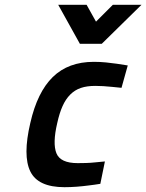

<svg xmlns="http://www.w3.org/2000/svg" viewBox="-20 -767 608 798"><path d="M370 -510Q396 -510 421 -507.5Q446 -505 466 -502Q490 -498 511 -495L485 -402Q464 -404 445 -406Q428 -408 409 -409Q390 -410 376 -410Q341 -410 316 -401.5Q291 -393 272 -374Q253 -355 240 -326Q227 -297 218 -256Q198 -171 214.5 -130Q231 -89 303 -89Q317 -89 336.5 -89.5Q356 -90 374 -92Q394 -94 416 -96L397 -3Q373 1 347 4Q325 7 299 9Q273 11 248 11Q138 11 106 -54.5Q74 -120 106 -256Q135 -384 199.5 -447Q264 -510 370 -510ZM222 -747H340L379 -677L449 -747H568L403 -585H312Z"/></svg>

Font: Panefresco 750wt
Style: Italic
Weight: 750
Foundry: Campivisivi & Chank Co
Version: Version 1.000